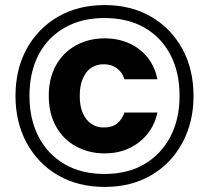

<svg xmlns="http://www.w3.org/2000/svg" viewBox="-20 -730 823 756"><path d="M392 6Q288 6 209 -39.5Q130 -85 85.5 -166.5Q41 -248 41 -352Q41 -458 85.5 -538.5Q130 -619 209 -664.5Q288 -710 392 -710Q496 -710 574.5 -664.5Q653 -619 697.5 -538.5Q742 -458 742 -352Q742 -248 697.5 -166.5Q653 -85 574.5 -39.5Q496 6 392 6ZM392 -126Q330 -126 279.5 -153.5Q229 -181 200.5 -232Q172 -283 172 -353Q172 -422 200.5 -473Q229 -524 279.5 -551.5Q330 -579 392 -579Q471 -579 527.5 -536.5Q584 -494 600 -418H470Q462 -445 440.5 -461Q419 -477 388 -477Q361 -477 340 -463.5Q319 -450 306.5 -422Q294 -394 294 -352Q294 -311 306.5 -283.5Q319 -256 340 -242Q361 -228 388 -228Q422 -228 441.5 -244Q461 -260 470 -287H600Q584 -214 527.5 -170Q471 -126 392 -126ZM391 -45Q483 -45 549 -84Q615 -123 651 -192Q687 -261 687 -352Q687 -446 651 -514.5Q615 -583 549 -621Q483 -659 391 -659Q301 -659 234.5 -621Q168 -583 132 -514.5Q96 -446 96 -352Q96 -261 132 -191.5Q168 -122 234.5 -83.5Q301 -45 391 -45Z"/></svg>

Font: DM Sans 36pt Black
Style: Regular
Weight: 900
Designer: Colophon Foundry, Jonny Pinhorn
Foundry: Colophon Foundry
Version: Version 4.004;gftools[0.9.30]